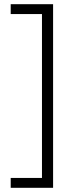

<svg xmlns="http://www.w3.org/2000/svg" viewBox="-20 -736 353 915"><path d="M31 112H180V-669H31V-716H233V159H31Z"/></svg>

Font: Noto Sans Lao UI Cond Light
Style: Regular
Weight: 300
Width: 3
Designer: Monotype Design Team
Foundry: Monotype Imaging Inc.
Version: Version 2.000; ttfautohint (v1.8.4.7-5d5b)